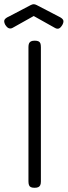

<svg xmlns="http://www.w3.org/2000/svg" viewBox="-70 -880 321 911"><path d="M94 11Q83 11 76.5 8Q70 5 67.5 -2Q65 -9 65 -20V-657Q65 -668 68 -674.5Q71 -681 77.5 -684Q84 -687 95 -687Q106 -687 112.5 -684Q119 -681 121.5 -674.5Q124 -668 124 -656V-19Q124 -8 121 -1.5Q118 5 111.5 8Q105 11 94 11ZM90 -860Q94 -860 96.5 -859Q99 -858 104 -856L208 -802Q225 -794 229.5 -785.5Q234 -777 226 -762Q217 -747 208.5 -744.5Q200 -742 190 -748L90 -804L-10 -748Q-19 -743 -28 -746Q-37 -749 -46 -764Q-53 -779 -48 -787Q-43 -795 -27 -802L76 -856Q81 -858 83.5 -859Q86 -860 90 -860Z"/></svg>

Font: Fredoka SemiExpanded Light
Style: Regular
Weight: 300
Width: 6
Designer: Ben Nathan
Foundry: Milena B. Brandão, Ben Nathan
Version: Version 2.001